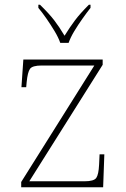

<svg xmlns="http://www.w3.org/2000/svg" viewBox="-20 -786 529 806"><path d="M69 0V-22L376 -511H155Q116 -511 106 -497Q96 -483 92 -442L90 -420H70L78 -536H411V-514L103 -25H335Q374 -25 384 -39Q394 -53 396 -95L398 -138H418L413 0ZM233 -606Q225 -629 209 -655.5Q193 -682 175 -708Q157 -734 141 -753V-766H148Q186 -729 207.5 -701Q229 -673 251 -636Q274 -673 295 -701Q316 -729 353 -766H360V-753Q345 -734 326.5 -708Q308 -682 292 -655.5Q276 -629 268 -606Z"/></svg>

Font: Noto Serif Tamil Thin
Style: Italic
Weight: 100
Italic angle: -12°
Designer: Indian Type Foundry, Tom Grace, and the Monotype Design Team
Foundry: Monotype Imaging Inc.
Version: Version 2.003; ttfautohint (v1.8.4.7-5d5b)